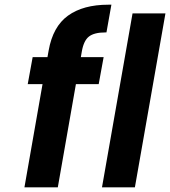

<svg xmlns="http://www.w3.org/2000/svg" viewBox="-20 -797 724 817"><path d="M400 -439H303L226 0H84L161 -439H98L119 -554H182L187 -582Q205 -684 269.5 -730.5Q334 -777 441 -777Q447 -777 454 -777L433 -659Q430 -659 428 -659Q381 -659 358.5 -641.5Q336 -624 328 -577L324 -554H421ZM684 -740 554 0H414L544 -740Z"/></svg>

Font: Fz Poppins SemBd
Style: Italic
Weight: 600
Italic angle: -10°
Designer: Ninad Kale (Devanagari), Jonny Pinhorn (Latin)
Foundry: Indian Type Foundry
Version: Vit hóa bi Vntype.Com & FontZin.Com